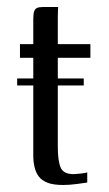

<svg xmlns="http://www.w3.org/2000/svg" viewBox="-20 -525 312 548"><path d="M29 -301H219V-281H29ZM37 -399H75V-471Q75 -485 77.5 -492.5Q80 -500 86 -502.5Q92 -505 103 -505H146Q146 -503 145.5 -496.5Q145 -490 145 -478V-399H238V-360H145V-106Q145 -66 153 -47Q161 -28 190 -28Q195 -28 209.5 -29.5Q224 -31 229 -33V-4Q223 -3 200.5 0Q178 3 161 3Q132 3 115.5 -3.5Q99 -10 90.5 -21.5Q82 -33 78.5 -48.5Q75 -64 75 -81Q75 -98 75 -115V-360H37Q37 -370 37 -379.5Q37 -389 37 -399Z"/></svg>

Font: Genos
Style: Regular
Weight: 400
Designer: Robert E. Leuschke
Foundry: Robert E. Leuschke
Version: Version 1.010